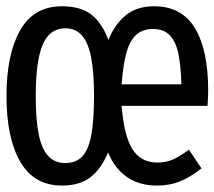

<svg xmlns="http://www.w3.org/2000/svg" viewBox="-23 -571 673 603"><path d="M630.8 -286.7Q630.8 -265.1 628.7 -238.5H359Q366.2 -145.6 392.6 -103.1Q419 -60.5 471.3 -60.5Q498.5 -60.5 520 -70Q541.5 -79.5 570.3 -101L609.7 -42.1Q575.9 -15.4 543.3 -1.8Q510.8 11.8 470.3 11.8Q414.4 11.8 375.6 -15.1Q336.9 -42.1 316.4 -92.3Q295.4 -41.5 261.8 -14.9Q228.2 11.8 171.3 11.8Q84.1 11.8 40.8 -62.8Q-2.6 -137.4 -2.6 -269.2Q-2.6 -400.5 40.3 -475.9Q83.1 -551.3 171.3 -551.3Q231.3 -551.3 264.9 -524.4Q298.5 -497.4 317.4 -445.6Q337.4 -494.9 372.1 -523.1Q406.7 -551.3 461 -551.3Q547.7 -551.3 589.2 -482.6Q630.8 -413.8 630.8 -286.7ZM89.2 -269.2Q89.2 -194.4 98.7 -148.5Q108.2 -102.6 128.5 -80.8Q148.7 -59 182.1 -59Q215.9 -59 235.4 -79.7Q254.9 -100.5 263.6 -146.2Q272.3 -191.8 272.3 -270.3Q272.3 -343.6 263.3 -390Q254.4 -436.4 234.6 -459.2Q214.9 -482.1 182.1 -482.1Q132.8 -482.1 111 -430.5Q89.2 -379 89.2 -269.2ZM359 -306.2H546.7Q545.1 -366.2 536.9 -403.8Q528.7 -441.5 509.7 -460.8Q490.8 -480 457.9 -480Q426.7 -480 406.4 -463.1Q386.2 -446.2 374.9 -408.2Q363.6 -370.3 359 -306.2Z"/></svg>

Font: Fira Code Fixed
Style: Regular
Weight: 400
Monospace: yes
Designer: Carrois Corporate, Edenspiekermann AG, Nikita Prokopov
Foundry: Carrois Corporate, Edenspiekermann AG, Nikita Prokopov
Version: Version 5.002